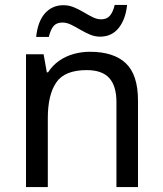

<svg xmlns="http://www.w3.org/2000/svg" viewBox="-20 -755 658 775"><path d="M343 -546Q439 -546 488 -499.5Q537 -453 537 -349V0H450V-343Q450 -408 421 -440Q392 -472 330 -472Q241 -472 207 -422Q173 -372 173 -278V0H85V-536H156L169 -463H174Q192 -491 218.5 -509.5Q245 -528 277 -537Q309 -546 343 -546ZM126 -606Q129 -636 137.5 -659.5Q146 -683 160 -699.5Q174 -716 193 -725Q212 -734 236 -734Q258 -734 278.5 -725.5Q299 -717 318 -705.5Q337 -694 354.5 -685.5Q372 -677 388 -677Q411 -677 423.5 -691.5Q436 -706 443 -735H493Q487 -677 459 -642Q431 -607 384 -607Q363 -607 343 -615.5Q323 -624 303.5 -635.5Q284 -647 266.5 -655.5Q249 -664 232 -664Q208 -664 196 -649.5Q184 -635 177 -606Z"/></svg>

Font: Noto Sans Gujarati
Style: Regular
Weight: 400
Designer: Jelle Bosma - Monotype Design Team, Universal Thirst
Foundry: Monotype Imaging Inc.
Version: Version 2.102